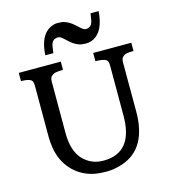

<svg xmlns="http://www.w3.org/2000/svg" viewBox="-139 -1088 1067 1207"><g transform="rotate(-15 394.5 -484.5)"><path d="M30.8 0ZM403.3 -61.5Q597.2 -61.5 597.2 -302.2V-625.5Q597.2 -657.2 586.4 -665Q566.9 -678.7 515.1 -678.7V-732.4H763.2V-678.7Q716.8 -678.7 702.6 -669.7Q688.5 -660.6 684.6 -650.4Q680.7 -640.1 680.7 -625.5L681.2 -307.6Q681.2 -67.9 511.2 -8.8Q457 9.8 406.7 9.8Q356.4 9.8 322.5 2.7Q288.6 -4.4 257.3 -20Q189 -54.2 148.4 -123.5Q107.9 -192.9 107.9 -302.7V-625.5Q107.9 -656.7 97.2 -665Q79.1 -678.7 30.8 -678.7V-732.4H304.2V-678.7Q254.9 -678.7 240 -669.7Q225.1 -660.6 220.9 -650.4Q216.8 -640.1 216.8 -625.5V-292.5Q216.8 -174.8 270 -118.2Q323.2 -61.5 403.3 -61.5ZM538.6 -814Q514.6 -801.3 487.8 -801.3Q460.9 -801.3 443.4 -807.4Q425.8 -813.5 411.6 -822.8Q397.5 -832 385.7 -842.8Q374 -853.5 356.9 -868.9Q339.8 -884.3 327.1 -884.3Q287.1 -884.3 279.3 -841.3L272.9 -795.9H220.7Q227.1 -921.9 297.9 -959.5Q321.8 -972.2 348.9 -972.2Q376 -972.2 393.3 -966.1Q410.6 -960 425 -950.7Q439.5 -941.4 451.2 -930.7Q462.9 -919.9 480.2 -904.5Q497.6 -889.2 510.3 -889.2Q547.4 -889.2 556.2 -932.1L563.5 -977.5H616.2Q606.9 -850.1 538.6 -814Z"/></g></svg>

Font: Arbutus Slab
Style: Regular
Weight: 400
Designer: Karolina Lach
Foundry: Karolina Lach
Version: Version 1.001; ttfautohint (v0.92) -l 10 -r 16 -G 200 -x 7 -